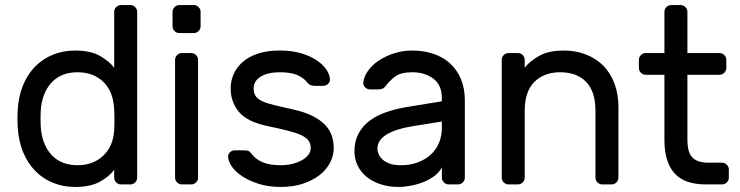

<svg xmlns="http://www.w3.org/2000/svg" viewBox="-20 -730 2930 760"><path d="M277 -530Q339 -530 376 -508.5Q413 -487 432 -462V-683Q432 -694 440 -702Q448 -710 459 -710H496Q507 -710 515 -702Q523 -694 523 -683V-27Q523 -16 515 -8Q507 0 496 0H459Q448 0 440 -8Q432 -16 432 -27V-58Q412 -31 375 -10.5Q338 10 277 10Q230 10 189.5 -6.5Q149 -23 119 -54Q89 -85 71 -129Q53 -173 50 -228Q49 -243 49 -260.5Q49 -278 50 -293Q53 -348 71 -392Q89 -436 119 -466.5Q149 -497 189.5 -513.5Q230 -530 277 -530ZM432 -217Q433 -232 433 -256.5Q433 -281 432 -296Q429 -367 389.5 -405.5Q350 -444 287 -444Q221 -444 183 -402Q145 -360 141 -288Q140 -260 141 -232Q145 -160 183 -118Q221 -76 287 -76Q349 -76 389 -114Q429 -152 432 -217Z M764 -27Q764 -16 756 -8Q748 0 737 0H700Q689 0 681 -8Q673 -16 673 -27V-493Q673 -504 681 -512Q689 -520 700 -520H737Q748 -520 756 -512Q764 -504 764 -493ZM774 -626Q774 -615 766 -607Q758 -599 747 -599H690Q679 -599 671 -607Q663 -615 663 -626V-683Q663 -694 671 -702Q679 -710 690 -710H747Q758 -710 766 -702Q774 -694 774 -683Z M1210 -144Q1210 -163 1199.5 -175.5Q1189 -188 1168 -197Q1147 -206 1114.5 -214Q1082 -222 1039 -231Q958 -248 925.5 -287.5Q893 -327 893 -380Q893 -410 905 -437Q917 -464 941 -485Q965 -506 1001.5 -518Q1038 -530 1087 -530Q1136 -530 1172.5 -519Q1209 -508 1234 -491Q1259 -474 1272 -454.5Q1285 -435 1286 -417Q1287 -406 1278.5 -398Q1270 -390 1259 -390H1226Q1220 -390 1211.5 -392.5Q1203 -395 1196 -404Q1183 -421 1157.5 -432.5Q1132 -444 1087 -444Q1041 -444 1012.5 -427Q984 -410 984 -380Q984 -361 992 -349.5Q1000 -338 1018 -329.5Q1036 -321 1065.5 -314Q1095 -307 1139 -297Q1185 -287 1216 -271.5Q1247 -256 1266 -236.5Q1285 -217 1293 -193.5Q1301 -170 1301 -144Q1301 -114 1286.5 -86Q1272 -58 1245 -37Q1218 -16 1179.5 -3Q1141 10 1092 10Q1043 10 1005 -2Q967 -14 940 -31.5Q913 -49 898.5 -69.5Q884 -90 883 -108Q882 -119 890 -127Q898 -135 910 -135H946Q952 -135 960 -133.5Q968 -132 975 -122Q991 -100 1019 -88Q1047 -76 1092 -76Q1114 -76 1135.5 -81Q1157 -86 1173.5 -95Q1190 -104 1200 -116.5Q1210 -129 1210 -144Z M1383 -131Q1383 -171 1399 -201Q1415 -231 1443 -252Q1471 -273 1508.5 -286Q1546 -299 1588 -306L1729 -329V-342Q1729 -393 1695.5 -418.5Q1662 -444 1612 -444Q1568 -444 1545.5 -428Q1523 -412 1507 -390Q1501 -382 1494 -379Q1487 -376 1475 -376H1445Q1434 -376 1425.5 -384Q1417 -392 1418 -403Q1420 -425 1435.5 -448Q1451 -471 1477.5 -489Q1504 -507 1538.5 -518.5Q1573 -530 1612 -530Q1657 -530 1695.5 -517Q1734 -504 1761.5 -479Q1789 -454 1804.5 -417Q1820 -380 1820 -332V-27Q1820 -16 1812 -8Q1804 0 1793 0H1756Q1745 0 1737 -8Q1729 -16 1729 -27V-68Q1720 -49 1701 -34.5Q1682 -20 1657.5 -10Q1633 0 1606.5 5Q1580 10 1557 10Q1518 10 1485.5 -1Q1453 -12 1430.5 -30.5Q1408 -49 1395.5 -75Q1383 -101 1383 -131ZM1567 -76Q1603 -76 1633 -87Q1663 -98 1684.5 -117.5Q1706 -137 1717.5 -164Q1729 -191 1729 -224V-249L1611 -230Q1548 -220 1511 -198Q1474 -176 1474 -141Q1474 -130 1479 -119Q1484 -108 1495 -98Q1506 -88 1523.5 -82Q1541 -76 1567 -76Z M2428 -27Q2428 -16 2420 -8Q2412 0 2401 0H2364Q2353 0 2345 -8Q2337 -16 2337 -27V-291Q2337 -368 2300 -406Q2263 -444 2197 -444Q2134 -444 2095.5 -406Q2057 -368 2057 -291V-27Q2057 -16 2049 -8Q2041 0 2030 0H1993Q1982 0 1974 -8Q1966 -16 1966 -27V-493Q1966 -504 1974 -512Q1982 -520 1993 -520H2030Q2041 -520 2049 -512Q2057 -504 2057 -493V-462Q2076 -487 2113.5 -508.5Q2151 -530 2212 -530Q2259 -530 2299 -514.5Q2339 -499 2367.5 -470.5Q2396 -442 2412 -400Q2428 -358 2428 -306Z M2701 -175Q2701 -156 2704.5 -139.5Q2708 -123 2717 -111Q2726 -99 2742.5 -92.5Q2759 -86 2785 -86H2838Q2849 -86 2857 -78Q2865 -70 2865 -59V-27Q2865 -16 2857 -8Q2849 0 2838 0H2775Q2688 0 2649 -45Q2610 -90 2610 -175V-434H2536Q2525 -434 2517 -442Q2509 -450 2509 -461V-493Q2509 -504 2517 -512Q2525 -520 2536 -520H2610V-683Q2610 -694 2618 -702Q2626 -710 2637 -710H2674Q2685 -710 2693 -702Q2701 -694 2701 -683V-520H2828Q2839 -520 2847 -512Q2855 -504 2855 -493V-461Q2855 -450 2847 -442Q2839 -434 2828 -434H2701Z"/></svg>

Font: Rubik
Style: Regular
Weight: 400
Designer: Hubert & Fischer
Foundry: Hubert & Fischer
Version: Version 1.002; ttfautohint (v1.6)